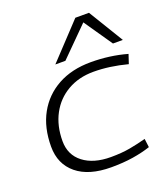

<svg xmlns="http://www.w3.org/2000/svg" viewBox="-145 -892 879 1005"><g transform="rotate(-20 295.0 -390.0)"><path d="M302 10Q178 10 110 -46Q42 -102 42 -199Q42 -305 84.5 -382Q127 -459 204.5 -501.5Q282 -544 388 -544Q493 -544 589 -517L572 -466Q522 -479 475.5 -485.5Q429 -492 384 -492Q302 -492 239.5 -456Q177 -420 142.5 -355.5Q108 -291 108 -206Q108 -129 165 -85Q222 -41 318 -41Q379 -41 425.5 -49.5Q472 -58 516 -70L522 -22Q477 -7 423 1.5Q369 10 302 10ZM210 -596 392 -790H468L586 -596H531L423 -753L266 -596Z"/></g></svg>

Font: Georama Expanded Light
Style: Italic
Weight: 300
Width: 7
Italic angle: -9°
Designer: Jean-Baptiste Levee
Foundry: Production Type
Version: Version 1.000